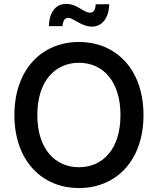

<svg xmlns="http://www.w3.org/2000/svg" viewBox="-20 -952 807 982"><path d="M383.8 9.8C573.2 9.8 713.9 -129.9 713.9 -363.3C713.9 -597.2 573.2 -737.3 383.8 -737.3C194.3 -737.3 53.7 -597.2 53.7 -363.3C53.7 -130.4 194.3 9.8 383.8 9.8ZM383.8 -96.7C261.2 -96.7 170.9 -190.9 170.9 -363.3C170.9 -536.6 261.2 -630.9 383.8 -630.9C506.3 -630.9 596.2 -536.6 596.2 -363.3C596.2 -190.4 506.3 -96.7 383.8 -96.7ZM450.2 -815.9C502.4 -815.9 536.6 -859.4 538.6 -930.2H469.7C467.3 -900.4 459 -887.2 439.9 -887.2C407.2 -887.2 375 -932.1 318.8 -932.1C263.2 -932.1 231.9 -887.7 230 -818.4H299.8C300.8 -841.3 310.1 -860.8 328.1 -860.8C356 -860.8 395.5 -815.9 450.2 -815.9Z"/></svg>

Font: Raveo Medium
Style: Regular
Weight: 500
Designer: Jakub Foglar, Rasmus Andersson (Inter)
Foundry: Jakubfoglar.com
Version: Version 1.100;Glyphs 3.2.3 (3260)